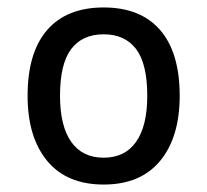

<svg xmlns="http://www.w3.org/2000/svg" viewBox="-20 -485 556 515"><path d="M258 10Q159 10 106.5 -53.5Q54 -117 54 -228Q54 -344 106.5 -404.5Q159 -465 258 -465Q357 -465 409.5 -404.5Q462 -344 462 -228Q462 -117 409.5 -53.5Q357 10 258 10ZM258 -62Q315 -62 345 -104.5Q375 -147 375 -228Q375 -314 345 -353.5Q315 -393 258 -393Q201 -393 171 -353.5Q141 -314 141 -228Q141 -147 171 -104.5Q201 -62 258 -62Z"/></svg>

Font: Noto Sans Thai SemCond
Style: Regular
Weight: 400
Width: 4
Designer: Monotype Design Team
Foundry: Monotype Imaging Inc.
Version: Version 2.002; ttfautohint (v1.8.4.7-5d5b)